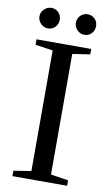

<svg xmlns="http://www.w3.org/2000/svg" viewBox="-91 -859 515 905"><g transform="rotate(10 166.5 -406.5)"><path d="M213.9 -39.1 297.9 -25.9V0H36.1V-25.9L120.1 -39.1V-616.2L36.1 -628.9V-654.8H297.9V-628.9L213.9 -616.2ZM301.8 -764.2Q301.8 -743.7 288.1 -729.2Q274.4 -714.8 253.9 -714.8Q233.4 -714.8 219.2 -730Q205.1 -745.1 205.1 -764.2Q205.1 -784.7 219.2 -798.8Q233.4 -813 253.9 -813Q274.4 -813 288.1 -798.8Q301.8 -784.7 301.8 -764.2ZM127.9 -764.2Q127.9 -743.7 114.3 -729.2Q100.6 -714.8 80.1 -714.8Q60.1 -714.8 45.4 -729.5Q30.8 -744.1 30.8 -764.2Q30.8 -784.7 45.9 -798.8Q61 -813 80.1 -813Q100.6 -813 114.3 -798.8Q127.9 -784.7 127.9 -764.2Z"/></g></svg>

Font: Tinos
Style: Regular
Weight: 400
Designer: Steve Matteson
Foundry: Monotype Imaging Inc.
Version: Version 1.23